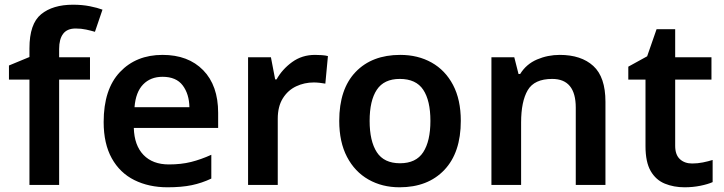

<svg xmlns="http://www.w3.org/2000/svg" viewBox="-20 -785 3073 815"><path d="M362 -447H231V0H105V-447H18V-507L105 -543V-580Q105 -684 154.5 -724.5Q204 -765 290 -765Q329 -765 361.5 -758.5Q394 -752 415 -744L383 -650Q366 -655 345.5 -659.5Q325 -664 301 -664Q265 -664 248 -641.5Q231 -619 231 -577V-542H362Z M670 -552Q779 -552 842.5 -487Q906 -422 906 -306V-242H548Q550 -168 589 -127.5Q628 -87 697 -87Q749 -87 791 -97.5Q833 -108 877 -128V-27Q837 -8 794 1Q751 10 691 10Q612 10 550.5 -20.5Q489 -51 454.5 -113Q420 -175 420 -267Q420 -406 489 -479Q558 -552 670 -552ZM670 -459Q619 -459 587.5 -426.5Q556 -394 551 -330H784Q783 -386 755.5 -422.5Q728 -459 670 -459Z M1317 -552Q1330 -552 1345.5 -551Q1361 -550 1372 -547L1361 -430Q1351 -432 1337 -433.5Q1323 -435 1312 -435Q1272 -435 1237 -418.5Q1202 -402 1180.5 -367.5Q1159 -333 1159 -281V0H1033V-542H1130L1148 -448H1154Q1178 -491 1220 -521.5Q1262 -552 1317 -552Z M1936 -272Q1936 -137 1866 -63.5Q1796 10 1676 10Q1602 10 1544 -23Q1486 -56 1453 -119Q1420 -182 1420 -272Q1420 -407 1489.5 -479.5Q1559 -552 1679 -552Q1754 -552 1812 -519.5Q1870 -487 1903 -424.5Q1936 -362 1936 -272ZM1549 -272Q1549 -186 1579.5 -139Q1610 -92 1678 -92Q1746 -92 1776.5 -139Q1807 -186 1807 -272Q1807 -358 1776.5 -404Q1746 -450 1677 -450Q1610 -450 1579.5 -404Q1549 -358 1549 -272Z M2356 -552Q2447 -552 2498.5 -505Q2550 -458 2550 -353V0H2424V-328Q2424 -450 2324 -450Q2248 -450 2220 -402Q2192 -354 2192 -265V0H2066V-542H2163L2181 -471H2188Q2214 -513 2259.5 -532.5Q2305 -552 2356 -552Z M2918 -91Q2941 -91 2963.5 -95.5Q2986 -100 3005 -106V-12Q2985 -3 2953 3.5Q2921 10 2886 10Q2840 10 2802 -5.5Q2764 -21 2742 -59Q2720 -97 2720 -165V-447H2647V-502L2727 -546L2767 -661H2846V-542H3000V-447H2846V-166Q2846 -128 2866 -109.5Q2886 -91 2918 -91Z"/></svg>

Font: Noto Sans Malayalam SemiBold
Style: Regular
Weight: 600
Designer: Jelle Bosma - Monotype Design Team
Foundry: Monotype Imaging Inc.
Version: Version 2.104; ttfautohint (v1.8.4.7-5d5b)